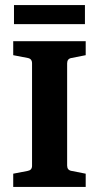

<svg xmlns="http://www.w3.org/2000/svg" viewBox="-20 -735 389 755"><path d="M317 -518 261 -507Q244 -504 244 -486V-84Q244 -66 261 -63L317 -52V0H32V-52L89 -63Q106 -66 106 -83V-486Q106 -504 89 -507L32 -518V-573H317ZM35 -715H314V-640H35Z"/></svg>

Font: Yrsa
Style: Regular
Weight: 400
Designer: Anna Giedrys (Yrsa+Rasa design), David Brezina (Yrsa art-direction, Rasa art-direction, design)
Foundry: Rosetta Type Foundry
Version: Version 2.004